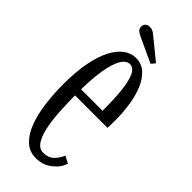

<svg xmlns="http://www.w3.org/2000/svg" viewBox="-219 -683 729 729"><g transform="rotate(45 146.0 -318.5)"><path d="M151 10.5Q116 10.5 91.8 -12.2Q67.5 -35 53 -73.8Q38.5 -112.5 32.2 -161.5Q26 -210.5 26 -263Q26 -328.5 35.5 -378.2Q45 -428 62.2 -461.2Q79.5 -494.5 102.2 -511.2Q125 -528 151 -528Q182 -528 203.2 -508.5Q224.5 -489 237.8 -457Q251 -425 257 -385.2Q263 -345.5 263 -305Q263 -294.5 262.8 -284Q262.5 -273.5 262 -263.5H80.5V-296H203Q203 -355.5 198.5 -400.2Q194 -445 182.8 -470Q171.5 -495 151 -495Q131.5 -495 117.2 -470Q103 -445 95.2 -396.8Q87.5 -348.5 87.5 -278Q87.5 -226 90.2 -180.2Q93 -134.5 100.5 -99.2Q108 -64 121.5 -44Q135 -24 156 -24Q185.5 -24 201.5 -41.8Q217.5 -59.5 223.5 -76L252 -61Q243.5 -33 215.8 -11.2Q188 10.5 151 10.5ZM205.5 -551 106.5 -597Q94 -603 87.2 -608.8Q80.5 -614.5 80.5 -626.5Q80.5 -637 87.5 -642.8Q94.5 -648.5 105 -648.5Q114.5 -648.5 121.2 -645Q128 -641.5 135 -635.5L219 -567Z"/></g></svg>

Font: Imbue Thin 10pt Light
Style: Regular
Weight: 300
Version: Version 1.102